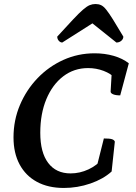

<svg xmlns="http://www.w3.org/2000/svg" viewBox="-20 -919 673 951"><path d="M296.2 12Q218.7 12 162.9 -18.3Q107.1 -48.5 77 -104.8Q46.9 -161 46.9 -238.4Q46.9 -323.5 78.7 -398.7Q110.5 -474 166 -531.8Q221.4 -589.5 294 -622.3Q366.6 -655 448.8 -655Q498.9 -655 543.2 -642.3Q587.4 -629.5 618 -605.5L575.4 -446.6Q553.2 -446.6 540.5 -451.9Q527.9 -457.1 527.9 -465.4L533.7 -565.3L550.1 -531.3Q529.7 -554 493.3 -567.9Q456.9 -581.8 416.3 -581.8Q346.7 -581.8 293.2 -541Q239.8 -500.2 209.6 -427.9Q179.5 -355.6 179.5 -261.3Q179.5 -163.9 218.7 -112Q257.8 -60.1 329.7 -60.1Q375.6 -60.1 418.6 -80.2Q461.6 -100.3 487.5 -133.4L456.8 -83.6L494.4 -233.2Q523 -233.2 534.3 -229.6Q545.5 -226.1 548.8 -217.6L532.9 -69.6Q492.1 -32.3 428 -10.1Q363.9 12 296.2 12ZM453.1 -899.1Q468.3 -899.1 480.5 -893.5Q492.8 -887.9 506 -871.3Q519.3 -854.8 539.4 -822.8Q559.5 -790.9 590.9 -737.7Q590.9 -725.7 580.8 -717Q570.8 -708.4 556.5 -708.4L426.6 -812.3H451.9L288.4 -708.4Q278.9 -708.4 271.2 -717Q263.5 -725.7 263.5 -737.7Q312 -790.9 342.1 -822.8Q372.1 -854.8 391.3 -871.3Q410.5 -887.9 424.2 -893.5Q437.9 -899.1 453.1 -899.1Z"/></svg>

Font: Petrona
Style: Italic
Weight: 400
Italic angle: -9°
Designer: Ringo R. Seeber
Foundry: Ringo R. Seeber
Version: Version 2.001; ttfautohint (v1.8.3)